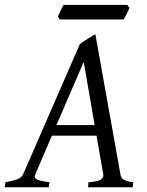

<svg xmlns="http://www.w3.org/2000/svg" viewBox="-37 -787 617 807"><path d="M181.2 -216.8 111.3 -54.2Q104.5 -39.1 118.9 -32.5Q133.3 -25.9 170.9 -21L168 0H-17.1L-14.2 -21Q16.6 -26.9 35.2 -33.4Q53.7 -40 60.1 -54.2L297.9 -600.1Q304.2 -606 313 -612.1Q321.8 -618.2 331.1 -623.8Q340.3 -629.4 348.9 -634.5Q357.4 -639.6 363.8 -643.1L469.2 -54.2Q470.2 -47.4 472.9 -42.2Q475.6 -37.1 481.4 -33Q487.3 -28.8 497.3 -25.9Q507.3 -22.9 522.9 -21L521 0H333L335 -21Q369.6 -23.4 384.8 -31Q399.9 -38.6 397 -54.2L368.7 -216.8ZM360.8 -261.2 314.9 -526.9 200.2 -261.2ZM506.8 -754.4Q505.4 -749 502.2 -742.2Q499 -735.4 495.4 -728.5Q491.7 -721.7 488.3 -715.3Q484.9 -709 482.4 -705.1H214.4L206.5 -716.8Q208.5 -721.7 211.4 -728.3Q214.4 -734.9 217.5 -741.7Q220.7 -748.5 224.1 -755.1Q227.5 -761.7 230.5 -766.6H497.6Z"/></svg>

Font: Gentium Plus Am
Style: Italic
Weight: 400
Italic angle: -8°
Designer: J. Victor Gaultney, Annie Olsen, Iska Routamaa, Becca Hirsbrunner
Foundry: SIL International
Version: Version 5.000